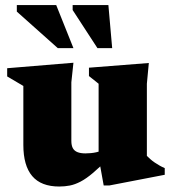

<svg xmlns="http://www.w3.org/2000/svg" viewBox="-20 -700 658 736"><path d="M253.5 -160.5Q253.5 -142.5 259.2 -132Q265 -121.5 277 -116.8Q289 -112 307.5 -112Q329.5 -112 348.5 -116.2Q367.5 -120.5 383.5 -129.5L402 -98.5Q364.5 -61 337.5 -38Q310.5 -15 288.8 -3.8Q267 7.5 247.8 11.2Q228.5 15 207 15Q137.5 15 103.5 -25Q69.5 -65 69.5 -144.5V-370.5L7.5 -407V-438.5L261.5 -459.5L253.5 -384.5ZM377.5 11 358 -97V-379L321 -408.5V-440.5L550.5 -458.5L543 -379V-102.5Q549 -96.5 556.5 -89.8Q564 -83 573 -77Q582 -71 591.5 -65.5Q601 -60 611.5 -55.5V-30L399 11ZM261.5 -515.5H201.5L44.5 -655.5V-680.5H195.5ZM410 -515.5H353.5L258.5 -661.5V-680.5H395.5Z"/></svg>

Font: Newsreader 16pt 16pt ExtraBold
Style: Regular
Weight: 800
Version: Version 1.003